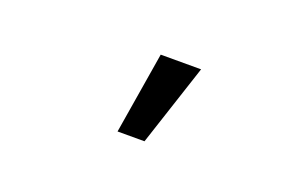

<svg xmlns="http://www.w3.org/2000/svg" viewBox="-42 -949 684 446"><g transform="rotate(20 300.0 -726.0)"><path d="M396.4 -827H296.6L263.4 -625H330Z"/></g></svg>

Font: CommitMonoV143 ExtLt
Style: Regular
Weight: 200
Monospace: yes
Designer: Eigil Nikolajsen
Foundry: Eigil Nikolajsen
Version: Version 1.143